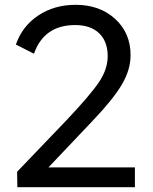

<svg xmlns="http://www.w3.org/2000/svg" viewBox="-20 -777 636 797"><path d="M52 0 51 -64 258 -280Q356 -384 391.5 -437Q427 -490 427 -544Q427 -605 391.5 -639Q356 -673 292 -673Q163 -673 121 -554L46 -592Q72 -668 138.5 -712.5Q205 -757 294 -757Q394 -757 458 -698.5Q522 -640 522 -548Q522 -487 485.5 -425.5Q449 -364 365 -276L181 -82H540V0Z"/></svg>

Font: Plus Jakarta Display
Style: Regular
Weight: 400
Designer: Gumpita Rahayu
Foundry: Tokotype Studio
Version: Version 1.000;hotconv 1.0.109;makeotfexe 2.5.65596